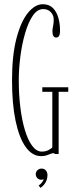

<svg xmlns="http://www.w3.org/2000/svg" viewBox="-20 -730 360 910"><path d="M175 10Q133 10 102 -33Q71 -76 54 -156.5Q37 -237 37 -349Q37 -468.5 58.2 -548.8Q79.5 -629 112.8 -669.5Q146 -710 183 -710Q213 -710 230.8 -692Q248.5 -674 256.5 -645.8Q264.5 -617.5 264.5 -586.5Q264.5 -566 259.5 -559Q254.5 -552 246 -552Q238 -552 233.2 -559.5Q228.5 -567 228.5 -581Q228.5 -590 230 -597.5Q231.5 -605 233 -614.2Q234.5 -623.5 234.5 -639Q234.5 -657.5 221 -672.2Q207.5 -687 185 -687Q156.5 -687 135 -655Q113.5 -623 98.8 -571.8Q84 -520.5 76.5 -461.8Q69 -403 69 -349Q69 -281.5 76.5 -220.8Q84 -160 98.2 -112.8Q112.5 -65.5 132.8 -38.5Q153 -11.5 178 -11.5Q195.5 -11.5 208.8 -18.2Q222 -25 228 -31V-295H180.5V-316.5H303.5V-295H258V0H240Q239.5 -1 237.5 -2.5Q235.5 -4 232 -4Q227.5 -4 219.8 -0.8Q212 2.5 201 6.2Q190 10 175 10ZM172 160.5 163 149Q170.5 145 178.2 135.5Q186 126 186.5 119Q183 122 176 122Q164.5 122 157 114.2Q149.5 106.5 149.5 95.5Q149.5 84 157.8 76.5Q166 69 177 69Q190.5 69 197.8 78.2Q205 87.5 205 100Q205 114 200.2 125.8Q195.5 137.5 188 146Q180.5 154.5 172 160.5Z"/></svg>

Font: Imbue 48pt Thin
Style: Regular
Weight: 250
Designer: Tyler Finck
Foundry: Etcetera Type Company
Version: Version 1.102